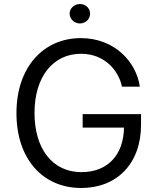

<svg xmlns="http://www.w3.org/2000/svg" viewBox="-20 -927 791 957"><path d="M385 10C562 10 683 -111 683 -305V-358H392V-291H598C596 -155 517 -69 386 -69C241 -69 152 -186 152 -364C152 -544 244 -659 384 -659C500 -659 571 -577 588 -495H677C660 -617 552 -737 383 -737C197 -737 62 -593 62 -363C62 -137 191 10 385 10ZM327 -859C327 -832 351 -810 378 -810C407 -810 429 -832 429 -859C429 -886 407 -907 378 -907C351 -907 327 -886 327 -859Z"/></svg>

Font: Wafeq
Style: Regular
Weight: 400
Designer: Rasmus Andersson & Azza Alameddine
Foundry: Google & TypeTogether
Version: Version 3.000;FEAKit 1.0